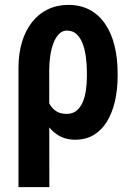

<svg xmlns="http://www.w3.org/2000/svg" viewBox="-20 -558 537 781"><path d="M55.2 203.1V-282.2Q55.2 -340.3 69.6 -387.5Q84 -434.6 110.4 -468Q136.7 -501.5 174.3 -519.8Q211.9 -538.1 257.8 -538.1Q307.6 -538.1 345.2 -517.8Q382.8 -497.6 408.2 -460Q433.6 -422.4 446 -371.6Q458.5 -320.8 458.5 -259.3V-249Q458.5 -192.4 447.3 -145Q436 -97.7 414.6 -62.7Q393.1 -27.8 360.8 -8.8Q328.6 10.3 286.6 10.3Q245.6 10.3 215.6 -8.5Q185.5 -27.3 165.5 -61Q145.5 -94.7 133.3 -140.9Q121.1 -187 115.2 -242.2Q117.2 -241.7 127.9 -235.6Q138.7 -229.5 149.4 -223.6Q160.2 -217.8 160.6 -217.8Q163.6 -182.6 173.1 -154.5Q182.6 -126.5 201.7 -110.6Q220.7 -94.7 251 -94.7Q273.9 -94.7 289.6 -106.4Q305.2 -118.2 314.9 -139.2Q324.7 -160.2 329.1 -188.2Q333.5 -216.3 333.5 -249V-259.3Q333.5 -295.4 329.3 -326.7Q325.2 -357.9 315.7 -381.8Q306.2 -405.8 290.8 -419.7Q275.4 -433.6 252.4 -433.6Q233.9 -433.6 220.5 -420.2Q207 -406.7 198 -384Q189 -361.3 184.6 -332.3Q180.2 -303.2 180.2 -272.5L180.7 203.1Z"/></svg>

Font: Roboto Condensed SemiBold
Style: Regular
Weight: 600
Designer: Christian Robertson
Foundry: Google
Version: Version 3.008; 2023